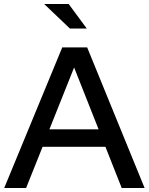

<svg xmlns="http://www.w3.org/2000/svg" viewBox="-20 -936 741 956"><path d="M1 0 290 -700H414L700 0H586L505 -205H192L110 0ZM226 -292H471L349 -600ZM328 -794 200 -916H322L412 -794Z"/></svg>

Font: Red Hat Display SemiBold
Style: Regular
Weight: 600
Designer: Pentagram, MCKL
Foundry: Pentagram, MCKL
Version: Version 1.023